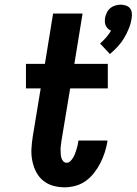

<svg xmlns="http://www.w3.org/2000/svg" viewBox="-20 -793 584 821"><path d="M450 -562 408 -607Q422 -619 434 -633Q446 -647 455 -662Q447 -665 441.5 -670.5Q436 -676 432.5 -683Q429 -690 428.5 -698.5Q428 -707 429 -716Q431 -727 436.5 -738.5Q442 -750 451.5 -758Q461 -766 473 -769.5Q485 -773 496 -773Q507 -773 518 -769.5Q529 -766 535.5 -758Q542 -750 543.5 -738.5Q545 -727 543 -716Q540 -694 531.5 -672.5Q523 -651 511.5 -631.5Q500 -612 484 -594.5Q468 -577 450 -562ZM256 8Q230 8 206 1Q182 -6 163.5 -21.5Q145 -37 134 -59Q123 -81 118 -106Q113 -131 114.5 -157Q116 -183 120 -209L154 -415H91V-520H172L207 -735H333L298 -520H441V-415H280L243 -192Q242 -182 240.5 -173Q239 -164 239 -155Q239 -146 239.5 -137Q240 -128 242 -119.5Q244 -111 250 -104Q256 -97 265 -97Q274 -97 281 -104Q288 -111 293 -119.5Q298 -128 301 -136.5Q304 -145 307 -154Q310 -163 312 -172Q314 -181 315 -189V-192H439V-186Q435 -163 427.5 -140Q420 -117 409 -95.5Q398 -74 382.5 -54Q367 -34 347 -19.5Q327 -5 303 1.5Q279 8 256 8Z"/></svg>

Font: Iosevka Extrabold Oblique
Style: Regular
Weight: 800
Italic angle: -9°
Monospace: yes
Designer: Belleve Invis
Foundry: Belleve Invis
Version: Version 32.5.0; ttfautohint (v1.8.4)